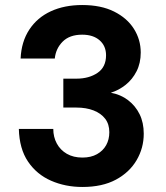

<svg xmlns="http://www.w3.org/2000/svg" viewBox="-20 -732 660 764"><path d="M308 12Q240 12 183 -13Q126 -38 91.5 -89Q57 -140 55 -219H192Q192 -187 206 -161Q220 -135 246 -120Q272 -105 308 -105Q342 -105 366 -118.5Q390 -132 402.5 -154.5Q415 -177 415 -206Q415 -238 398.5 -259.5Q382 -281 352.5 -292.5Q323 -304 284 -304H232V-419H284Q334 -419 368 -442Q402 -465 402 -512Q402 -549 376.5 -571.5Q351 -594 307 -594Q257 -594 229.5 -566.5Q202 -539 198 -499H62Q65 -566 96.5 -614Q128 -662 182 -687Q236 -712 307 -712Q382 -712 434 -686Q486 -660 513 -617Q540 -574 540 -523Q540 -481 523.5 -448.5Q507 -416 480 -394.5Q453 -373 421 -363Q460 -356 489.5 -333.5Q519 -311 535.5 -277.5Q552 -244 552 -200Q552 -143 523.5 -94.5Q495 -46 441 -17Q387 12 308 12Z"/></svg>

Font: DM Sans 9pt ExtraBold
Style: Regular
Weight: 800
Version: Version 4.004;gftools[0.9.30]